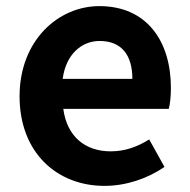

<svg xmlns="http://www.w3.org/2000/svg" viewBox="-20 -594 621 628"><path d="M322 14C392 14 463 -10 518 -48L468 -138C428 -113 388 -99 342 -99C259 -99 199 -147 187 -238H532C536 -252 539 -279 539 -306C539 -461 459 -574 305 -574C170 -574 44 -461 44 -279C44 -95 166 14 322 14ZM185 -336C196 -418 248 -460 306 -460C379 -460 413 -412 413 -336Z"/></svg>

Font: Kinto Sans
Style: Bold
Weight: 700
Designer: Authors: Ryoko NISHIZUKA  (kana & ideographs); Paul D. Hunt (Latin, Greek & Cyrillic); Wenlong ZHANG  (bopomofo); Sandol
Foundry: Adobe Systems Incorporated, ookami Inc.
Version: Version 0.001